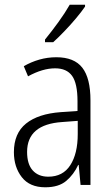

<svg xmlns="http://www.w3.org/2000/svg" viewBox="-20 -785 475 815"><path d="M219 -542Q295 -542 329.5 -497.5Q364 -453 364 -359V0H322L314 -85H312Q293 -44 261 -17Q229 10 172 10Q106 10 72.5 -33Q39 -76 39 -139Q39 -219 90.5 -260.5Q142 -302 238 -309L309 -314V-355Q309 -431 286 -463Q263 -495 214 -495Q161 -495 99 -461L81 -504Q112 -522 147 -532Q182 -542 219 -542ZM244 -267Q95 -257 95 -140Q95 -88 119 -61.5Q143 -35 185 -35Q247 -35 278.5 -84Q310 -133 310 -216V-272ZM341 -757Q326 -735 302.5 -707Q279 -679 253 -652Q227 -625 206 -606H171V-617Q201 -654 228.5 -692Q256 -730 276 -765H341Z"/></svg>

Font: Noto Sans Georgian Condensed Light
Style: Regular
Weight: 300
Width: 3
Designer: Monotype Design Team, Akaki Razmadze
Foundry: Google LLC
Version: Version 2.005; ttfautohint (v1.8.4.7-5d5b)